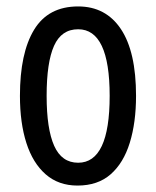

<svg xmlns="http://www.w3.org/2000/svg" viewBox="-20 -567 485 597"><path d="M403 -269Q403 -186 383.5 -123Q364 -60 324 -25Q284 10 221 10Q162 10 122 -25Q82 -60 62 -122.5Q42 -185 42 -269Q42 -402 86 -474.5Q130 -547 223 -547Q309 -547 356 -476.5Q403 -406 403 -269ZM125 -269Q125 -166 148.5 -113.5Q172 -61 223 -61Q321 -61 321 -269Q321 -476 223 -476Q171 -476 148 -424.5Q125 -373 125 -269Z"/></svg>

Font: Noto Sans Sinhala ExtraCondensed
Style: Regular
Weight: 400
Width: 2
Designer: Jelle Bosma - Monotype Design Team
Foundry: Monotype Imaging Inc.
Version: Version 2.006; ttfautohint (v1.8.4.7-5d5b)